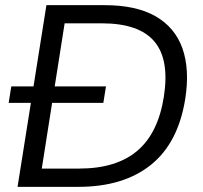

<svg xmlns="http://www.w3.org/2000/svg" viewBox="-20 -725 787 745"><path d="M48.1 0 160.1 -705H385.5Q508.7 -705 584.1 -661.6Q659.4 -618.1 688.1 -536.7Q716.7 -455.2 698.7 -340.7Q671.2 -169.5 564.8 -84.8Q458.4 0 284.2 0ZM142.1 -70.9H287.1Q431 -70.9 512.3 -139.5Q593.6 -208 615.8 -349.7Q638.4 -494 578.8 -564.3Q519.2 -634.5 375.3 -634.5H230.8ZM13.6 -325.9 23.8 -389.7H391.2L381 -325.9Z"/></svg>

Font: Mulish ExtraLight
Style: Italic
Weight: 200
Italic angle: -9°
Designer: Vernon Adams
Foundry: Vernon Adams
Version: Version 3.603